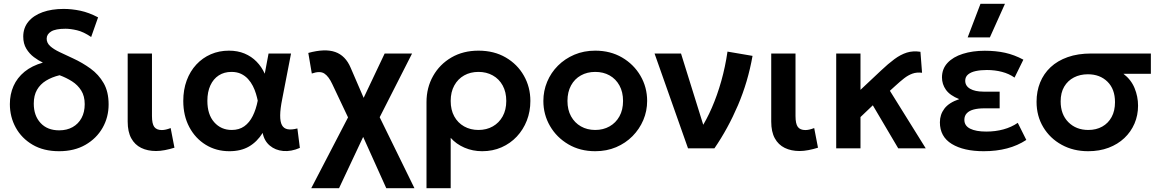

<svg xmlns="http://www.w3.org/2000/svg" viewBox="-20 -782 6109 1012"><path d="M291.5 15Q210 15 152 -19Q94 -53 63 -109.5Q32 -166 32 -233.5Q32 -285 51.2 -328.5Q70.5 -372 109.2 -403.8Q148 -435.5 206 -452Q182.5 -463 158.8 -480.8Q135 -498.5 118.8 -525.2Q102.5 -552 102.5 -589Q102.5 -635 129.5 -667.8Q156.5 -700.5 204.5 -717.8Q252.5 -735 315.5 -735Q358.5 -735 403.5 -725.5Q448.5 -716 497 -690.5L460.5 -587Q420 -614.5 385.8 -622.5Q351.5 -630.5 325.5 -630.5Q273 -630.5 249.5 -616Q226 -601.5 226 -578Q226 -556 244.2 -539.2Q262.5 -522.5 294 -507.5Q325.5 -492.5 364.5 -474.5Q414.5 -451.5 457.2 -420.5Q500 -389.5 526.2 -344Q552.5 -298.5 552.5 -231.5Q552.5 -164 520.5 -108Q488.5 -52 430 -18.5Q371.5 15 291.5 15ZM292 -95Q332.5 -95 362.8 -112Q393 -129 409.8 -160Q426.5 -191 426.5 -233Q426.5 -275.5 408.2 -304.8Q390 -334 359.8 -353.2Q329.5 -372.5 294 -385.5Q253 -375.5 222.5 -356.8Q192 -338 175 -308.5Q158 -279 158 -235.5Q158 -172.5 193.8 -133.8Q229.5 -95 292 -95Z M802.5 14Q758 14 724.2 -2.5Q690.5 -19 671.8 -53.2Q653 -87.5 653 -141V-500H781V-170.5Q781 -129.5 793.2 -113Q805.5 -96.5 833 -96.5Q843 -96.5 854.8 -99.2Q866.5 -102 879.5 -107L899.5 -3.5Q874 4.5 849.2 9.2Q824.5 14 802.5 14Z M1189 15Q1119.5 15 1064.5 -18.8Q1009.5 -52.5 977.8 -112.2Q946 -172 946 -250Q946 -309 964 -357.8Q982 -406.5 1014.8 -441.8Q1047.5 -477 1091.2 -496Q1135 -515 1186.5 -515Q1232.5 -515 1269 -499.8Q1305.5 -484.5 1332.2 -457.2Q1359 -430 1375.5 -393.5L1395.5 -500H1514L1467.5 -260Q1457 -208 1456.8 -174Q1456.5 -140 1466.2 -122.2Q1476 -104.5 1496.2 -100.8Q1516.5 -97 1547.5 -105L1560.5 -2.5Q1514.5 17.5 1472.8 13.8Q1431 10 1401.8 -14.8Q1372.5 -39.5 1364.5 -81.5Q1335 -34.5 1292.5 -9.8Q1250 15 1189 15ZM1201.5 -97Q1240.5 -97 1267.8 -116.5Q1295 -136 1312.2 -170.8Q1329.5 -205.5 1338.5 -251.5Q1335 -268.5 1329 -288.5Q1323 -308.5 1312.8 -328.8Q1302.5 -349 1287.2 -365.8Q1272 -382.5 1250.5 -392.8Q1229 -403 1200 -403Q1161.5 -403 1133 -384.5Q1104.5 -366 1088.8 -331.8Q1073 -297.5 1073 -250.5Q1073 -178.5 1109 -137.8Q1145 -97 1201.5 -97Z M1620.5 210 1839.5 -211.5 1838 -113.5 1731.5 -338.5Q1712.5 -379.5 1689.5 -394.5Q1666.5 -409.5 1623.5 -394.5L1605 -503Q1692.5 -527 1746.8 -508Q1801 -489 1828 -425.5L1919.5 -213.5L1876 -222.5L2007.5 -500H2152L1952 -106.5L1959 -209.5L2164.5 210H2016L1874.5 -104L1914.5 -103.5L1767 210Z M2228 210V-243.5Q2228 -320 2262.8 -381.5Q2297.5 -443 2359.2 -479Q2421 -515 2502 -515Q2584 -515 2645.5 -479.2Q2707 -443.5 2741.2 -383.2Q2775.5 -323 2775.5 -250Q2775.5 -194.5 2756.8 -146.5Q2738 -98.5 2704 -62.2Q2670 -26 2623.5 -5.5Q2577 15 2521.5 15Q2471.5 15 2428 -3.8Q2384.5 -22.5 2355.5 -55.5V210ZM2502 -97Q2544.5 -97 2577.5 -115.8Q2610.5 -134.5 2629.5 -168.8Q2648.5 -203 2648.5 -250Q2648.5 -297 2629.5 -331.5Q2610.5 -366 2577.2 -384.5Q2544 -403 2502 -403Q2459.5 -403 2426.5 -384.5Q2393.5 -366 2374.5 -331.5Q2355.5 -297 2355.5 -250Q2355.5 -203 2374.2 -168.8Q2393 -134.5 2426.2 -115.8Q2459.5 -97 2502 -97Z M3117.5 15Q3037.5 15 2975.8 -21.2Q2914 -57.5 2879 -117.8Q2844 -178 2844 -250Q2844 -303 2864 -351Q2884 -399 2920.8 -435.8Q2957.5 -472.5 3007.5 -493.8Q3057.5 -515 3117.5 -515Q3197 -515 3258.8 -479Q3320.5 -443 3355.8 -382.5Q3391 -322 3391 -250Q3391 -197 3370.8 -149.2Q3350.5 -101.5 3314 -64.5Q3277.5 -27.5 3227.5 -6.2Q3177.5 15 3117.5 15ZM3117.5 -97Q3159.5 -97 3192.8 -115.8Q3226 -134.5 3245 -168.8Q3264 -203 3264 -250Q3264 -297 3245 -331.5Q3226 -366 3193 -384.5Q3160 -403 3117.5 -403Q3075 -403 3041.8 -384.5Q3008.5 -366 2989.8 -331.5Q2971 -297 2971 -250Q2971 -203 2990 -168.8Q3009 -134.5 3042 -115.8Q3075 -97 3117.5 -97Z M3606.5 0 3430 -500H3569.5L3702.5 -73.5L3671.5 -100Q3704 -149.5 3732.2 -214.5Q3760.5 -279.5 3781.8 -355Q3803 -430.5 3814.5 -510L3946.5 -487.5Q3922.5 -351 3869.8 -227.5Q3817 -104 3745.5 0Z M4194.5 14Q4150 14 4116.2 -2.5Q4082.5 -19 4063.8 -53.2Q4045 -87.5 4045 -141V-500H4173V-170.5Q4173 -129.5 4185.2 -113Q4197.5 -96.5 4225 -96.5Q4235 -96.5 4246.8 -99.2Q4258.5 -102 4271.5 -107L4291.5 -3.5Q4266 4.5 4241.2 9.2Q4216.5 14 4194.5 14Z M4387.5 0V-500H4515.5V-308.5L4623.5 -410Q4661.5 -446 4694.2 -470.2Q4727 -494.5 4759.8 -504.8Q4792.5 -515 4831.5 -509L4840 -398.5Q4812 -402 4789.5 -394Q4767 -386 4745.2 -369Q4723.5 -352 4698 -328.5L4670.5 -303.5L4859.5 0H4714.5L4580.5 -227L4515.5 -165V0Z M5165 15Q5059.5 15 4996.8 -23.2Q4934 -61.5 4934 -137.5Q4934 -178 4957.8 -209.5Q4981.5 -241 5036 -259.5Q4987 -279 4966 -308.5Q4945 -338 4945 -374Q4945 -419 4974.2 -450.5Q5003.5 -482 5054.8 -498.2Q5106 -514.5 5170.5 -514.5Q5229 -514.5 5277.8 -503.8Q5326.5 -493 5374 -467.5L5327.5 -373Q5298.5 -393.5 5261.2 -403.2Q5224 -413 5181.5 -413Q5149 -413 5123.2 -407.5Q5097.5 -402 5082.5 -389.5Q5067.5 -377 5067.5 -356.5Q5067.5 -329 5093.5 -314Q5119.5 -299 5163.5 -299H5249V-211H5167.5Q5135.5 -211 5112 -204.8Q5088.5 -198.5 5075.8 -185Q5063 -171.5 5063 -150.5Q5063 -119 5093.5 -103.8Q5124 -88.5 5178.5 -88.5Q5226.5 -88.5 5268.8 -100Q5311 -111.5 5344.5 -134.5L5389.5 -44.5Q5344 -14.5 5288 0.2Q5232 15 5165 15ZM5080.5 -585 5148 -762H5277L5197.5 -585Z M5715.5 15Q5637.5 15 5576 -18.8Q5514.5 -52.5 5479 -111.5Q5443.5 -170.5 5443.5 -245.5Q5443.5 -300.5 5462.2 -347Q5481 -393.5 5517.5 -427.8Q5554 -462 5607.8 -481Q5661.5 -500 5732 -500H6046V-393H5901.5Q5942 -362 5960.2 -317.5Q5978.5 -273 5978.5 -225Q5978.5 -174.5 5959.8 -130.8Q5941 -87 5906.2 -54.2Q5871.5 -21.5 5823.2 -3.2Q5775 15 5715.5 15ZM5716.5 -97Q5758 -97 5789.8 -114.8Q5821.5 -132.5 5839.2 -165.2Q5857 -198 5857 -243.5Q5857 -312.5 5817.2 -351.5Q5777.5 -390.5 5714 -390.5Q5673 -390.5 5640.5 -373.8Q5608 -357 5589.2 -325.2Q5570.5 -293.5 5570.5 -247.5Q5570.5 -179 5611.2 -138Q5652 -97 5716.5 -97Z"/></svg>

Font: Geologica Medium
Style: Regular
Weight: 500
Designer: Sindre Bremnes, Frode Helland
Foundry: Monokrom Skriftforlag AS
Version: Version 1.010;gftools[0.9.28]